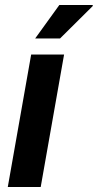

<svg xmlns="http://www.w3.org/2000/svg" viewBox="-20 -744 389 764"><path d="M11 0 104 -527H235L142 0ZM120 -591 216 -724H349V-720L219 -591Z"/></svg>

Font: Archivo SemiCondensed
Style: Bold Italic
Weight: 700
Width: 4
Italic angle: -10°
Designer: Hector Gatti
Foundry: Omnibus-Type
Version: Version 2.001